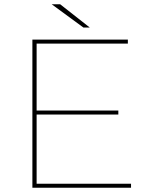

<svg xmlns="http://www.w3.org/2000/svg" viewBox="-20 -887 708 907"><path d="M133 0V-700H584V-681H153V-19H599V0ZM148 -346V-365H539V-346ZM374 -757 224 -867H264L404 -757Z"/></svg>

Font: Montserrat Thin Thin
Style: Regular
Weight: 250
Version: Version 9.000